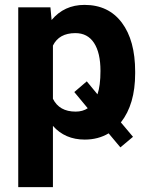

<svg xmlns="http://www.w3.org/2000/svg" viewBox="-20 -558 603 781"><path d="M529.8 -259.3Q529.8 -133.8 471.7 -60.1L521 -1.5L469.7 41.5L421.9 -15.6Q379.4 9.8 324.7 9.8Q244.6 9.8 195.3 -45.9V203.1H54.2V-528.3H185.1L189.9 -476.6Q241.2 -538.1 323.7 -538.1Q421.4 -538.1 475.6 -465.8Q529.8 -393.6 529.8 -266.6ZM388.7 -269.5Q388.7 -343.3 362.5 -383.3Q336.4 -423.3 286.6 -423.3Q220.2 -423.3 195.3 -372.6V-156.2Q221.2 -104 287.6 -104Q316.4 -104 336.9 -117.7L282.2 -183.6L333 -227.1L376.5 -174.3Q388.7 -210 388.7 -269.5Z"/></svg>

Font: SteelSelectRoboto
Style: Roboto-Bold
Weight: 700
Designer: Google
Version: Version 2.137; 2017